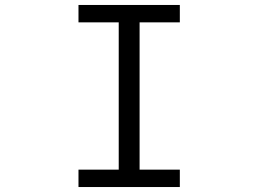

<svg xmlns="http://www.w3.org/2000/svg" viewBox="-20 -753 1040 773"><path d="M704 0H296V-70H458V-663H296V-733H704V-663H542V-70H704Z"/></svg>

Font: IBM Plex Sans JP
Style: Regular
Weight: 400
Designer: Mike Abbink; Paul van der Laan; Pieter van Rosmalen; Wujin Sim; Yejin Wi; Jinhee Kim; Boomi Park; Yona Kim; Kichan Ma
Foundry: Sandoll Inc.
Version: Version 1.000